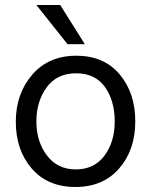

<svg xmlns="http://www.w3.org/2000/svg" viewBox="-20 -736 602 765"><path d="M318 -560H249L125 -716H220ZM283 -444Q207 -444 166 -388Q125 -332 125 -252Q125 -172 167 -116.5Q209 -61 282 -61Q355 -61 396 -115.5Q437 -170 437 -252.5Q437 -335 398 -389.5Q359 -444 283 -444ZM284 -514Q394 -514 456.5 -440Q519 -366 519 -252.5Q519 -139 455 -65Q391 9 280.5 9Q170 9 106.5 -64.5Q43 -138 43 -250.5Q43 -363 108.5 -438.5Q174 -514 284 -514Z"/></svg>

Font: Hind Madurai
Style: Regular
Weight: 400
Designer: Jyotish Sonowal
Foundry: Indian Type Foundry
Version: Version 0.702;PS 1.0;hotconv 1.0.81;makeotf.lib2.5.63406